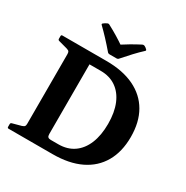

<svg xmlns="http://www.w3.org/2000/svg" viewBox="-215 -1159 1293 1336"><g transform="rotate(30 432.0 -490.5)"><path d="M589 -957.4Q596.9 -950.8 589.4 -944.2Q558.9 -916.2 526.1 -881.2Q493.3 -846.1 459.2 -807Q453.3 -799.4 443.2 -799.4H386Q375.9 -799.4 370 -807Q336 -846.7 302.1 -883.1Q268.2 -919.4 237.8 -948.6Q230.3 -955.2 238.2 -961.8Q244.1 -966.7 251.1 -971Q258.1 -975.4 264.7 -978.1Q273.7 -983 282.2 -978.1Q325.9 -955 362 -932.8Q398.2 -910.7 431 -887.6H404.9Q436.8 -908.3 473.1 -929.8Q509.4 -951.2 549.9 -972.2Q558.5 -976.6 567.5 -973Q573.4 -970.3 578.8 -966.3Q584.1 -962.3 589 -957.4ZM132.2 0V-749H300.6V-110.2Q300.6 -92.4 307.8 -85.9Q315.1 -79.4 329.9 -79.4H390.8Q462.8 -79.4 514 -114.8Q565.2 -150.2 592.7 -216.8Q620.1 -283.4 620.1 -375.1Q620.1 -467.2 592.7 -533.1Q565.2 -598.9 514 -634.2Q462.8 -669.6 390.8 -669.6H300.6V-749H390.8Q522.2 -749 614.4 -704.9Q706.6 -660.7 754.6 -577.4Q802.7 -494.1 802.7 -375.1Q802.7 -256.5 754.1 -172.4Q705.6 -88.3 613.9 -44.2Q522.2 0 390.8 0ZM27.4 -739Q27.4 -749 37 -749H300.6V-542.2H132.2V-653.3Q132.2 -667.7 127.9 -674.4Q123.7 -681 107 -686L36.8 -705.1Q27.4 -707.8 27.4 -717.2ZM37 0Q27.4 0 27.4 -10V-31.8Q27.4 -41.2 36.8 -44L107 -63.1Q123.7 -68.6 127.9 -75Q132.2 -81.3 132.2 -95.7V-206.8H300.6V0Z"/></g></svg>

Font: Hahmlet
Style: Regular
Weight: 400
Designer: Minjoo Ham & Mark Frömberg
Foundry: hypertype
Version: Version 1.002